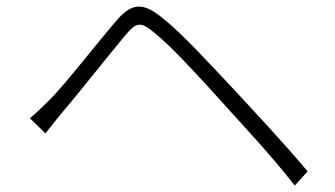

<svg xmlns="http://www.w3.org/2000/svg" viewBox="-20 -637 1040 596"><path d="M73 -270 121 -223C135 -240 156 -268 175 -290C223 -346 314 -462 367 -525C404 -570 416 -571 461 -534C509 -495 591 -407 663 -327C730 -252 822 -155 895 -61L935 -105C862 -192 763 -298 696 -370C630 -440 544 -534 487 -579C421 -634 387 -627 338 -569C278 -499 186 -380 137 -330C113 -307 97 -290 73 -270Z"/></svg>

Font: Genne Gothic Light
Style: Regular
Weight: 300
Designer: Ryoko NISHIZUKA (kana & ideographs); Paul D. Hunt (Latin, Greek & Cyrillic); Wenlong ZHANG (bopomofo); Sandoll Communica
Foundry: Adobe Systems Incorporated
Version: Version 1.004;PS 1.004;hotconv 16.6.51;makeotf.lib2.5.65220